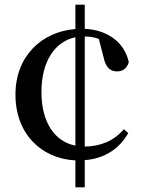

<svg xmlns="http://www.w3.org/2000/svg" viewBox="-20 -748 613 820"><path d="M342 52V-64C430 -71 491 -115 528 -180L509 -196C465 -145 408 -123 342 -122V-592C363 -592 382 -589 402 -582L423 -501C432 -458 453 -443 480 -443C504 -443 523 -456 530 -483C512 -565 442 -620 342 -625V-728H302V-624C159 -613 46 -509 46 -344C46 -174 159 -70 302 -63V52ZM302 -126C216 -143 157 -222 157 -355C157 -488 216 -571 302 -589Z"/></svg>

Font: Noto Serif SC SemiBold
Style: Regular
Weight: 600
Designer: Ryoko NISHIZUKA 西塚涼子 (kana & ideographs); Frank Grießhammer (Latin, Greek & Cyrillic); Wenlong ZHANG 张文龙 (bopomofo); San
Foundry: Adobe
Version: Version 2.001;hotconv 1.1.0;makeotfexe 2.6.0